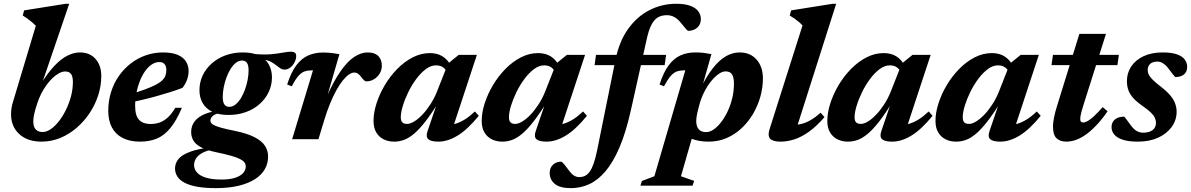

<svg xmlns="http://www.w3.org/2000/svg" viewBox="-20 -738 6314 1018"><path d="M168.5 -161Q162.5 -141 159.5 -124.2Q156.5 -107.5 156.5 -94Q156.5 -66 169.2 -52Q182 -38 206 -38Q227 -38 249.5 -53.5Q272 -69 292.8 -95.8Q313.5 -122.5 330.2 -156.8Q347 -191 356.8 -228.8Q366.5 -266.5 366.5 -304Q366.5 -332.5 356.5 -345.8Q346.5 -359 325.5 -359Q310.5 -359 293.5 -350Q276.5 -341 259.5 -325Q242.5 -309 226.5 -287Q210.5 -265 197.8 -239.8Q185 -214.5 176.5 -186.5ZM170 -601.5Q161 -611 150 -620.2Q139 -629.5 126.8 -638.2Q114.5 -647 100.5 -656L108 -683L328.5 -718H347L198.5 -283L193.5 -287Q232 -350.5 268 -388.5Q304 -426.5 338 -443.2Q372 -460 403.5 -460Q456.5 -460 486.8 -425.2Q517 -390.5 517 -335Q517 -283.5 500.8 -233Q484.5 -182.5 455 -138.2Q425.5 -94 385.8 -59.8Q346 -25.5 298.8 -6.2Q251.5 13 199.5 13Q126 13 82.2 -27Q38.5 -67 38.5 -132.5Q38.5 -148 41 -164.5Q43.5 -181 49 -198.5Z M824.5 -409Q804 -409 784.8 -396.2Q765.5 -383.5 749.5 -361Q733.5 -338.5 721.8 -309Q710 -279.5 703.2 -245.8Q696.5 -212 696.5 -177Q696.5 -124 717.8 -102.2Q739 -80.5 778 -80.5Q804.5 -80.5 826.8 -88.5Q849 -96.5 869.5 -115Q890 -133.5 909.5 -166.5H944.5Q915 -97 882.2 -57.8Q849.5 -18.5 810.5 -2.8Q771.5 13 722.5 13Q668.5 13 630.8 -6.2Q593 -25.5 573.5 -62Q554 -98.5 554 -149.5Q554 -202.5 568.8 -249.8Q583.5 -297 610.5 -335.5Q637.5 -374 674 -402Q710.5 -430 753.8 -445Q797 -460 844 -460Q893 -460 923 -446.8Q953 -433.5 966.5 -411.2Q980 -389 980 -361Q980 -337.5 971.2 -313.8Q962.5 -290 947 -272Q915.5 -260 880.5 -249Q845.5 -238 808.8 -227.8Q772 -217.5 735 -208.8Q698 -200 662 -192.5L664 -236.5Q715 -251.5 750 -264.5Q785 -277.5 807.2 -289.2Q829.5 -301 841.2 -313Q853 -325 857.5 -338.2Q862 -351.5 862 -367Q862 -380.5 857.8 -389.8Q853.5 -399 845.5 -404Q837.5 -409 824.5 -409Z M1489 -369Q1476.5 -369 1466.2 -375.8Q1456 -382.5 1444.2 -392Q1432.5 -401.5 1416.8 -410Q1401 -418.5 1377.8 -422.2Q1354.5 -426 1321 -421.5L1320.5 -452.5Q1376 -447 1414.2 -450.2Q1452.5 -453.5 1479 -458.8Q1505.5 -464 1525 -464Q1536.5 -464 1543.5 -458.2Q1550.5 -452.5 1550.5 -441Q1550.5 -428 1545.5 -415.5Q1540.5 -403 1532 -392.5Q1523.5 -382 1512.5 -375.5Q1501.5 -369 1489 -369ZM1195.5 -171.5Q1213 -171.5 1228.5 -183.8Q1244 -196 1256.8 -216.8Q1269.5 -237.5 1278.8 -262.8Q1288 -288 1293 -314.5Q1298 -341 1298 -364Q1298 -392.5 1289.2 -404.8Q1280.5 -417 1263.5 -417Q1246 -417 1230.5 -404.8Q1215 -392.5 1202.2 -371.8Q1189.5 -351 1180.2 -325.8Q1171 -300.5 1166 -274Q1161 -247.5 1161 -224.5Q1161 -196 1170 -183.8Q1179 -171.5 1195.5 -171.5ZM1268 -460Q1320 -460 1354 -443.2Q1388 -426.5 1404.8 -397Q1421.5 -367.5 1422 -329Q1422 -287 1405 -250.8Q1388 -214.5 1357 -186.8Q1326 -159 1283.8 -143.8Q1241.5 -128.5 1191 -128.5Q1139.5 -128.5 1105.5 -145.2Q1071.5 -162 1054.5 -191.5Q1037.5 -221 1037.5 -259.5Q1037.5 -301.5 1054.5 -337.8Q1071.5 -374 1102.5 -401.5Q1133.5 -429 1175.5 -444.5Q1217.5 -460 1268 -460ZM1124.5 259.5Q1066.5 259.5 1025.2 252Q984 244.5 958 230.5Q932 216.5 920 197.2Q908 178 908 155Q908 128 926 105.5Q944 83 988.5 66.5Q1033 50 1113.5 41.5L1155 39L1158 49Q1121.5 51 1093.8 57.8Q1066 64.5 1047.2 76Q1028.5 87.5 1018.8 103Q1009 118.5 1009 138Q1009 158.5 1024 176Q1039 193.5 1071.2 203.8Q1103.5 214 1154.5 214Q1197.5 214 1226 204.8Q1254.5 195.5 1268.8 180Q1283 164.5 1283 145Q1283 132.5 1275.8 122.8Q1268.5 113 1251.2 104.5Q1234 96 1204 87.5Q1174 79 1128 69.5Q1074.5 58.5 1045.2 42.5Q1016 26.5 1004.8 6.2Q993.5 -14 993.5 -38Q993.5 -70.5 1012.2 -94.8Q1031 -119 1067 -133.8Q1103 -148.5 1153.5 -152.5L1164.5 -139.5Q1127.5 -138 1111.5 -126Q1095.5 -114 1095.5 -99Q1095.5 -91.5 1100.2 -85.2Q1105 -79 1118.2 -72.8Q1131.5 -66.5 1156.2 -59.8Q1181 -53 1221 -45Q1290.5 -31 1329.8 -10.5Q1369 10 1385.2 35.5Q1401.5 61 1401.5 92Q1401.5 128.5 1384 159.2Q1366.5 190 1331.5 212.2Q1296.5 234.5 1244.8 247Q1193 259.5 1124.5 259.5Z M1639.5 -365Q1638 -365 1636.2 -365Q1634.5 -365 1632.5 -365Q1611 -365 1594.2 -359Q1577.5 -353 1561.8 -335Q1546 -317 1527 -280.5L1502.5 -290Q1523.5 -355.5 1551.5 -392.2Q1579.5 -429 1614.8 -444.2Q1650 -459.5 1692 -459.5Q1709 -459.5 1722.8 -458.5Q1736.5 -457.5 1750 -455.5Q1763.5 -453.5 1779.5 -450.5L1710 -211L1709 -218.5Q1748.5 -307.5 1785.8 -360.5Q1823 -413.5 1858.8 -436.8Q1894.5 -460 1929.5 -460Q1967 -460 1985.8 -440.8Q2004.5 -421.5 2004.5 -390Q2004.5 -366.5 1992.8 -347.5Q1981 -328.5 1962.2 -317.5Q1943.5 -306.5 1922.5 -306.5Q1916.5 -306.5 1910 -312.5Q1903.5 -318.5 1895 -330Q1886 -342 1877.5 -347.8Q1869 -353.5 1859 -353.5Q1846 -353.5 1830.2 -343Q1814.5 -332.5 1798 -312Q1781.5 -291.5 1764.2 -260.8Q1747 -230 1730.5 -190Q1714 -150 1699 -100.5L1668.5 0H1529Z M2247 -43 2302 -204.5H2310.5Q2269 -137 2235.8 -94.2Q2202.5 -51.5 2174.5 -28.2Q2146.5 -5 2121.2 4Q2096 13 2070 13Q2039 13 2014.2 0.8Q1989.5 -11.5 1975 -35.8Q1960.5 -60 1960.5 -97Q1960.5 -141 1976.5 -190.5Q1992.5 -240 2020.5 -287Q2048.5 -334 2086.2 -372.5Q2124 -411 2168.2 -433.8Q2212.5 -456.5 2259.5 -456.5Q2298 -456.5 2326 -439.5Q2354 -422.5 2375 -383.5L2352 -350Q2345.5 -368.5 2330.5 -380Q2315.5 -391.5 2291.5 -391.5Q2264.5 -391.5 2237.8 -371.5Q2211 -351.5 2187 -319.2Q2163 -287 2144.8 -249.5Q2126.5 -212 2115.8 -176.8Q2105 -141.5 2105 -116.5Q2105 -97.5 2113.2 -89.2Q2121.5 -81 2138.5 -81Q2154.5 -81 2175.8 -93.8Q2197 -106.5 2219 -129.5Q2241 -152.5 2261.2 -183.5Q2281.5 -214.5 2296 -250L2355.5 -401L2412 -447H2508.5L2373 -36L2351 -75.5Q2374.5 -75.5 2397.8 -82.8Q2421 -90 2445.8 -105.5Q2470.5 -121 2498 -147L2518.5 -124Q2459.5 -51.5 2406.5 -19.2Q2353.5 13 2305 13Q2265 13 2250.8 0Q2236.5 -13 2247 -43Z M2820.5 -43 2875.5 -204.5H2884Q2842.5 -137 2809.2 -94.2Q2776 -51.5 2748 -28.2Q2720 -5 2694.8 4Q2669.5 13 2643.5 13Q2612.5 13 2587.8 0.8Q2563 -11.5 2548.5 -35.8Q2534 -60 2534 -97Q2534 -141 2550 -190.5Q2566 -240 2594 -287Q2622 -334 2659.8 -372.5Q2697.5 -411 2741.8 -433.8Q2786 -456.5 2833 -456.5Q2871.5 -456.5 2899.5 -439.5Q2927.5 -422.5 2948.5 -383.5L2925.5 -350Q2919 -368.5 2904 -380Q2889 -391.5 2865 -391.5Q2838 -391.5 2811.2 -371.5Q2784.5 -351.5 2760.5 -319.2Q2736.5 -287 2718.2 -249.5Q2700 -212 2689.2 -176.8Q2678.5 -141.5 2678.5 -116.5Q2678.5 -97.5 2686.8 -89.2Q2695 -81 2712 -81Q2728 -81 2749.2 -93.8Q2770.5 -106.5 2792.5 -129.5Q2814.5 -152.5 2834.8 -183.5Q2855 -214.5 2869.5 -250L2929 -401L2985.5 -447H3082L2946.5 -36L2924.5 -75.5Q2948 -75.5 2971.2 -82.8Q2994.5 -90 3019.2 -105.5Q3044 -121 3071.5 -147L3092 -124Q3033 -51.5 2980 -19.2Q2927 13 2878.5 13Q2838.5 13 2824.2 0Q2810 -13 2820.5 -43Z M3132.5 -392.5 3140 -447H3512L3504 -392.5ZM3324 -149.5Q3298 -34 3264.2 44.5Q3230.5 123 3190 170.5Q3149.5 218 3103.5 238.8Q3057.5 259.5 3007 259.5Q2948.5 259.5 2921.5 237Q2894.5 214.5 2894.5 179Q2894.5 152 2911.8 135.5Q2929 119 2956.5 119Q2964.5 124.5 2973.8 136Q2983 147.5 2997.5 167Q3012 186.5 3025 193.8Q3038 201 3051 201Q3067 201 3080.8 194.8Q3094.5 188.5 3106 173Q3117.5 157.5 3127.2 130.2Q3137 103 3145.5 61.5L3243 -420Q3263 -518.5 3310.5 -584.8Q3358 -651 3424 -684.5Q3490 -718 3565 -718Q3611 -718 3640 -707.2Q3669 -696.5 3682.5 -678Q3696 -659.5 3696 -636.5Q3696 -608.5 3677 -591.5Q3658 -574.5 3628 -574.5Q3620.5 -579 3610.5 -592.2Q3600.5 -605.5 3585.5 -622.5Q3571 -639.5 3553.5 -648.5Q3536 -657.5 3515.5 -657.5Q3488 -657.5 3468 -645.8Q3448 -634 3433.8 -606.2Q3419.5 -578.5 3409 -530.5Z M3680.5 -153Q3675.5 -133.5 3673.5 -119.5Q3671.5 -105.5 3671.5 -95.5Q3671.5 -68 3684.5 -52.8Q3697.5 -37.5 3724 -37.5Q3743.5 -37.5 3764.2 -51.8Q3785 -66 3804.2 -91.2Q3823.5 -116.5 3838.8 -149.2Q3854 -182 3862.8 -219.2Q3871.5 -256.5 3871.5 -294.5Q3871.5 -327 3861.5 -343.2Q3851.5 -359.5 3827.5 -359.5Q3812 -359.5 3795.5 -349.2Q3779 -339 3762.8 -321.8Q3746.5 -304.5 3732 -282Q3717.5 -259.5 3706.5 -235Q3695.5 -210.5 3689 -186ZM3595 -48.5H3661L3590.5 196.5L3660.5 221L3652 246.5H3375.5L3383.5 221.5L3449.5 196.5L3613.5 -365Q3612 -365 3610.5 -365Q3609 -365 3607 -365Q3585.5 -365 3568.5 -359Q3551.5 -353 3535.8 -335Q3520 -317 3500.5 -280.5L3477 -290Q3498 -355.5 3526 -392.5Q3554 -429.5 3589 -444.8Q3624 -460 3666 -460Q3691 -460 3709.8 -457.8Q3728.5 -455.5 3752 -451L3698.5 -262L3692 -264Q3725.5 -333 3759.5 -376.2Q3793.5 -419.5 3828.8 -439.8Q3864 -460 3901.5 -460Q3958 -460 3991.5 -422Q4025 -384 4025 -322.5Q4025 -272.5 4011 -223.8Q3997 -175 3971.5 -132.2Q3946 -89.5 3910.5 -56.8Q3875 -24 3831.2 -5.5Q3787.5 13 3737.5 13Q3685.5 13 3647.2 -2.2Q3609 -17.5 3595 -48.5Z M4235 -603Q4226.5 -612.5 4216 -621.5Q4205.5 -630.5 4193.2 -639Q4181 -647.5 4167 -656L4175 -683L4395 -718H4413.5L4197 -38L4172 -77Q4200 -74.5 4225.8 -80.2Q4251.5 -86 4277.2 -100.8Q4303 -115.5 4331 -140.5L4351.5 -117Q4309.5 -68.5 4269.8 -40Q4230 -11.5 4192.2 0.8Q4154.5 13 4118.5 13Q4078 13 4063.5 -2.5Q4049 -18 4060.5 -53.5Z M4653 -43 4708 -204.5H4716.5Q4675 -137 4641.8 -94.2Q4608.5 -51.5 4580.5 -28.2Q4552.5 -5 4527.2 4Q4502 13 4476 13Q4445 13 4420.2 0.8Q4395.5 -11.5 4381 -35.8Q4366.5 -60 4366.5 -97Q4366.5 -141 4382.5 -190.5Q4398.5 -240 4426.5 -287Q4454.5 -334 4492.2 -372.5Q4530 -411 4574.2 -433.8Q4618.5 -456.5 4665.5 -456.5Q4704 -456.5 4732 -439.5Q4760 -422.5 4781 -383.5L4758 -350Q4751.5 -368.5 4736.5 -380Q4721.5 -391.5 4697.5 -391.5Q4670.5 -391.5 4643.8 -371.5Q4617 -351.5 4593 -319.2Q4569 -287 4550.8 -249.5Q4532.5 -212 4521.8 -176.8Q4511 -141.5 4511 -116.5Q4511 -97.5 4519.2 -89.2Q4527.5 -81 4544.5 -81Q4560.5 -81 4581.8 -93.8Q4603 -106.5 4625 -129.5Q4647 -152.5 4667.2 -183.5Q4687.5 -214.5 4702 -250L4761.5 -401L4818 -447H4914.5L4779 -36L4757 -75.5Q4780.5 -75.5 4803.8 -82.8Q4827 -90 4851.8 -105.5Q4876.5 -121 4904 -147L4924.5 -124Q4865.5 -51.5 4812.5 -19.2Q4759.5 13 4711 13Q4671 13 4656.8 0Q4642.5 -13 4653 -43Z M5226.5 -43 5281.5 -204.5H5290Q5248.5 -137 5215.2 -94.2Q5182 -51.5 5154 -28.2Q5126 -5 5100.8 4Q5075.5 13 5049.5 13Q5018.5 13 4993.8 0.8Q4969 -11.5 4954.5 -35.8Q4940 -60 4940 -97Q4940 -141 4956 -190.5Q4972 -240 5000 -287Q5028 -334 5065.8 -372.5Q5103.5 -411 5147.8 -433.8Q5192 -456.5 5239 -456.5Q5277.5 -456.5 5305.5 -439.5Q5333.5 -422.5 5354.5 -383.5L5331.5 -350Q5325 -368.5 5310 -380Q5295 -391.5 5271 -391.5Q5244 -391.5 5217.2 -371.5Q5190.5 -351.5 5166.5 -319.2Q5142.5 -287 5124.2 -249.5Q5106 -212 5095.2 -176.8Q5084.5 -141.5 5084.5 -116.5Q5084.5 -97.5 5092.8 -89.2Q5101 -81 5118 -81Q5134 -81 5155.2 -93.8Q5176.5 -106.5 5198.5 -129.5Q5220.5 -152.5 5240.8 -183.5Q5261 -214.5 5275.5 -250L5335 -401L5391.5 -447H5488L5352.5 -36L5330.5 -75.5Q5354 -75.5 5377.2 -82.8Q5400.5 -90 5425.2 -105.5Q5450 -121 5477.5 -147L5498 -124Q5439 -51.5 5386 -19.2Q5333 13 5284.5 13Q5244.5 13 5230.2 0Q5216 -13 5226.5 -43Z M5555 -392.5 5563 -447H5912.5L5904.5 -392.5ZM5726.5 -187.5Q5718 -161.5 5714 -146Q5710 -130.5 5708.8 -121.8Q5707.5 -113 5707.5 -107Q5707.5 -96.5 5711.8 -92.5Q5716 -88.5 5723.5 -88.5Q5733.5 -88.5 5747.8 -96.8Q5762 -105 5781.5 -123Q5801 -141 5826.5 -170L5852.5 -148Q5821 -102.5 5791.2 -71.8Q5761.5 -41 5734.2 -22.2Q5707 -3.5 5681.8 4.8Q5656.5 13 5633.5 13Q5601 13 5582 -4.8Q5563 -22.5 5563 -67Q5563 -86 5568.5 -114.8Q5574 -143.5 5586 -181L5703 -558.5H5844Z M5941 -119.5Q5946 -114 5953 -104.5Q5960 -95 5976 -73Q5992 -51.5 6007.8 -43Q6023.5 -34.5 6041 -34.5Q6061.5 -34.5 6076.8 -40.5Q6092 -46.5 6100.5 -58.2Q6109 -70 6109 -86.5Q6109 -100 6103.5 -112.8Q6098 -125.5 6082.5 -140.8Q6067 -156 6037 -177Q6007.5 -197.5 5989.2 -217.5Q5971 -237.5 5963 -259.5Q5955 -281.5 5955 -308Q5955 -350.5 5977.5 -385Q6000 -419.5 6042.8 -439.8Q6085.5 -460 6145 -460Q6191.5 -460 6220 -450Q6248.5 -440 6261.5 -422.5Q6274.5 -405 6274.5 -383.5Q6274.5 -367 6267.2 -354.8Q6260 -342.5 6245.8 -336Q6231.5 -329.5 6211 -329.5Q6206.5 -334.5 6199 -343.5Q6191.5 -352.5 6177.5 -371.5Q6164 -390.5 6148.5 -401Q6133 -411.5 6117.5 -411.5Q6091.5 -411.5 6078.2 -399.2Q6065 -387 6065 -366.5Q6065 -354.5 6070.8 -342.5Q6076.5 -330.5 6092.2 -314.8Q6108 -299 6138.5 -275.5Q6168.5 -252 6186 -230.8Q6203.5 -209.5 6211 -188.5Q6218.5 -167.5 6218.5 -145.5Q6218.5 -101 6192.5 -65Q6166.5 -29 6120.5 -8Q6074.5 13 6013 13Q5963.5 13 5932.8 2.8Q5902 -7.5 5887.8 -25Q5873.5 -42.5 5873.5 -63.5Q5873.5 -80.5 5881.2 -93Q5889 -105.5 5904.2 -112.5Q5919.5 -119.5 5941 -119.5Z"/></svg>

Font: Newsreader 16pt 16pt
Style: Bold Italic
Weight: 700
Italic angle: -17°
Version: Version 1.003